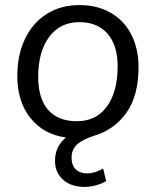

<svg xmlns="http://www.w3.org/2000/svg" viewBox="-20 -535 612 754"><path d="M261 84Q261 114 277.5 130Q294 146 323 146Q351 146 385 127L397 176Q381 186 358 192.5Q335 199 312 199Q259 199 227.5 170.5Q196 142 196 97Q196 40 239 5Q151 -7 99.5 -71.5Q48 -136 48 -236Q48 -320 78.5 -383Q109 -446 164 -480.5Q219 -515 292 -515Q362 -515 414.5 -485Q467 -455 495.5 -399.5Q524 -344 524 -271Q524 -159 476.5 -92.5Q429 -26 353 -3Q305 12 283 32Q261 52 261 84ZM282 -59Q358 -59 400 -117Q442 -175 442 -274Q442 -357 402.5 -402.5Q363 -448 292 -448Q216 -448 173 -390Q130 -332 130 -233Q130 -148 169 -103.5Q208 -59 282 -59Z"/></svg>

Font: Muli
Style: Italic
Weight: 400
Italic angle: -4.541°
Designer: Vernon Adams
Foundry: Vernon Adams
Version: Version 2.001